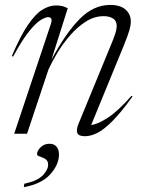

<svg xmlns="http://www.w3.org/2000/svg" viewBox="-20 -542 582 778"><path d="M33 -312.5 28 -315Q63 -397 93.5 -441.5Q124 -486 152 -503Q180 -520 207.5 -520Q223 -520 233.5 -517Q244 -514 254.5 -508.5L188.5 -300Q246 -407.5 302.5 -464.8Q359 -522 426 -522Q468 -522 489 -503Q510 -484 510 -455.5Q510 -439.5 504.2 -419.2Q498.5 -399 480 -353.5L349.5 -35.5Q375.5 -38 417 -65Q458.5 -92 513 -154L517 -151Q472.5 -89 438 -53.8Q403.5 -18.5 376 -4.2Q348.5 10 324.5 10Q299 10 293.5 -2.5Q288 -15 298 -40L424.5 -347.5Q441.5 -387.5 447.2 -406.2Q453 -425 453 -435.5Q453 -457.5 438 -467Q423 -476.5 400 -476.5Q362.5 -476.5 328.2 -454.8Q294 -433 264.8 -399.5Q235.5 -366 213 -328.8Q190.5 -291.5 176.5 -260.5L89.5 0H37.5L186.5 -446Q195 -472.5 175 -472.5Q164.5 -472.5 145.2 -461Q126 -449.5 98 -415.2Q70 -381 33 -312.5ZM130 83.5Q130 69 144.5 54.8Q159 40.5 180.5 40.5Q199 40.5 209 52.2Q219 64 219 84Q219 124.5 184.2 163.8Q149.5 203 76.5 216.5L78.5 202.5Q131 191.5 153 168.8Q175 146 175 125Q175 109.5 163.8 102.5Q152.5 95.5 141.2 92Q130 88.5 130 83.5Z"/></svg>

Font: Newsreader Display Light
Style: Italic
Weight: 300
Italic angle: -17°
Designer: Hugues Gentile
Foundry: Production Type
Version: Version 1.001